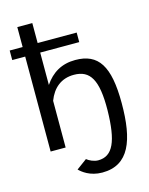

<svg xmlns="http://www.w3.org/2000/svg" viewBox="-140 -813 844 1088"><g transform="rotate(-15 282.0 -269.5)"><path d="M323 191C480 191 530 57 530 -161C530 -379 474 -465 338 -465C259 -465 200 -430 158 -367V-557H387V-613H158V-730H70V-613H-6V-557H70V0H158V-274C184 -343 234 -386 309 -386C405 -386 444 -320 442 -143C439 39 404 118 318 118C294 118 266 105 252 93L191 138C207 154 250 191 323 191Z"/></g></svg>

Font: FIGSv2-sans-serif Medium
Style: Regular
Weight: 500
Designer: Matt McInerney, Pablo Impallari, Rodrigo Fuenzalida,Mirko Velimirovic
Foundry: Matt McInerney, Pablo Impallari, Rodrigo Fuenzalida
Version: Version 4.021;hotconv 1.0.109;makeotfexe 2.5.65596